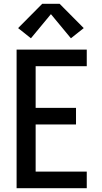

<svg xmlns="http://www.w3.org/2000/svg" viewBox="-20 -998 540 1018"><path d="M68 0V-735H440V-647H169V-426H383V-338H169V-88H440V0ZM144 -795 76 -849 204 -978H296L424 -849L356 -795L250 -923Z"/></svg>

Font: Iosevka SS04 Semibold
Style: Regular
Weight: 600
Monospace: yes
Designer: Belleve Invis
Foundry: Belleve Invis
Version: Version 19.0.0; ttfautohint (v1.8.4)